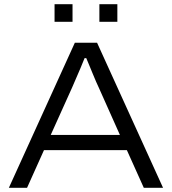

<svg xmlns="http://www.w3.org/2000/svg" viewBox="-20 -888 813 908"><path d="M22 0 334 -686H439L751 0H660L580 -178H188L108 0ZM220 -250H547L447 -474Q442 -484 434.5 -501.5Q427 -519 418.5 -539.5Q410 -560 402 -579.5Q394 -599 388 -613H380Q372 -592 360.5 -565.5Q349 -539 338.5 -514.5Q328 -490 321 -474ZM238 -785V-868H323V-785ZM450 -785V-868H535V-785Z"/></svg>

Font: Archivo SemiExpanded Light
Style: Regular
Weight: 300
Width: 6
Designer: Hector Gatti
Foundry: Omnibus-Type
Version: Version 2.001